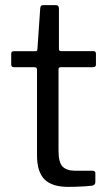

<svg xmlns="http://www.w3.org/2000/svg" viewBox="-20 -730 427 750"><path d="M217.2 -467.5Q208.6 -467.5 208.6 -458.8V-142.2Q208.6 -95.1 224.7 -79.1Q240.9 -63.1 272.8 -63.1H341.9Q347 -63.1 349.8 -60.3Q352.6 -57.6 352.6 -52.5L352.4 -18.2Q352.4 -7.9 340 -4.8Q329.6 -3.3 311.5 -2.1Q293.3 -1 275.5 -0.5Q257.8 0 246.4 0Q183.1 0 153.8 -29.4Q124.6 -58.9 124.6 -122.9V-457.5Q124.6 -467.5 115.4 -467.5H34.8Q23.8 -467.5 23.8 -477.9V-520.4Q23.8 -530 34.2 -530H118.6Q125.9 -530 126.2 -538.4L137.1 -697.2Q137.7 -710 147.9 -710H198.5Q210.2 -710 210.2 -696V-538.4Q210.2 -530.3 218.3 -530.3H344.4Q354.8 -530.3 354.8 -520.7V-477.9Q354.8 -467.5 343.6 -467.5Z"/></svg>

Font: Libre Franklin Thin
Style: Regular
Weight: 100
Designer: Pablo Impallari, Rodrigo Fuenzalida, Nhung Nguyen
Foundry: Impallari Type
Version: Version 3.000